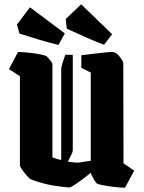

<svg xmlns="http://www.w3.org/2000/svg" viewBox="-20 -865 672 897"><path d="M73 -509 22 -542 64 -622Q85 -622 114 -619Q143 -616 167.5 -611Q192 -606 198 -602Q204 -596 213 -585.5Q222 -575 225 -567V-130Q245 -122 266 -117V-542Q266 -551 271.5 -569Q277 -587 285 -609H320V-162Q320 -156 313 -141.5Q306 -127 297 -110Q320 -106 344 -105L404 -114V-526L360 -548V-607Q385 -610 417.5 -614Q450 -618 477 -620.5Q504 -623 512 -621Q528 -616 540.5 -598.5Q553 -581 556 -573L557 -102L607 -68L564 12Q543 12 514 8.5Q485 5 461 0.5Q437 -4 431 -9Q426 -14 416.5 -30.5Q407 -47 404 -58Q385 -42 363.5 -26Q342 -10 325.5 0.5Q309 11 305 11Q245 6 202.5 -3.5Q160 -13 125 -27Q119 -29 106.5 -43Q94 -57 83.5 -72Q73 -87 73 -93ZM466 -656Q425 -671 377 -692.5Q329 -714 292 -731L287 -776L359 -845L504 -705ZM253 -655Q211 -665 160 -680.5Q109 -696 71 -708L59 -750L120 -831L283 -709Z"/></svg>

Font: Grenze Gotisch ExtraBold
Style: Regular
Weight: 800
Designer: Renata Polastri
Foundry: Omnibus-Type
Version: Version 1.001